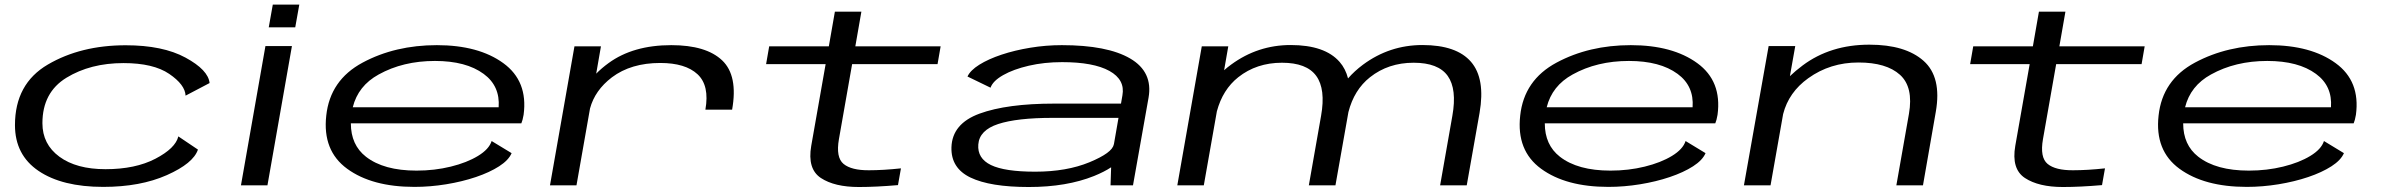

<svg xmlns="http://www.w3.org/2000/svg" viewBox="-20 -780 10020 808"><path d="M414.5 6.5Q241.5 6.5 142.2 -60.8Q43 -128 43 -253.5Q43 -427.5 181.5 -508.5Q320 -589.5 509 -589.5Q665 -589.5 760.8 -537.5Q856.5 -485.5 862 -430.5L761 -377.5Q759 -423.5 692.2 -469Q625.5 -514.5 499.5 -514.5Q360.5 -514.5 259.5 -452.8Q158.5 -391 158.5 -261.5Q158.5 -173 230 -120.5Q301.5 -68 424 -68Q549.5 -68 634 -112Q718.5 -156 730.5 -206L813 -150.5Q793.5 -92.5 682 -43Q570.5 6.5 414.5 6.5Z M994 0 1097 -586H1208.5L1105.5 0ZM1128 -760.5H1239.5L1222.5 -665H1111Z M1724 6.5Q1545.5 6.5 1441 -69.8Q1336.5 -146 1353 -293.5Q1369 -443 1506 -516.5Q1643 -590 1818.5 -590Q1994 -590 2098.2 -514.2Q2202.5 -438.5 2183.5 -297Q2179.5 -273.5 2174 -261H1456.5Q1456.5 -170 1520 -120.5Q1595 -62 1733 -62Q1809 -62 1877 -78.8Q1945 -95.5 1991.5 -123.8Q2038 -152 2049 -186.5L2133 -135.5Q2120.5 -106 2080.5 -80.2Q2040.5 -54.5 1982.8 -35Q1925 -15.5 1857.8 -4.5Q1790.5 6.5 1724 6.5ZM1464.5 -328.5H2078.5Q2085 -418 2015.5 -469Q1941.5 -523.5 1810.5 -523.5Q1676 -523.5 1573.5 -466.5Q1487 -419 1464.5 -328.5Z M2948.5 -318.5Q2966.5 -420 2915.5 -467.5Q2864.5 -515 2758.5 -515Q2635.5 -515 2555 -454.5Q2483.5 -400 2463 -323.5L2406 0H2294.5L2397.5 -585H2509L2489 -470Q2511.5 -493 2541 -514.5Q2644.5 -590 2805 -590Q2951.5 -590 3019 -526Q3086.5 -462 3061 -318.5Z M3594.5 7Q3492 7 3434.5 -31Q3377 -69 3394 -166.5L3454.5 -510H3204L3217 -585H3468L3493.5 -731H3605L3579.5 -585H3938.5L3925.5 -510H3566L3510.5 -194.5Q3497 -117.5 3530 -90.2Q3563 -63 3637 -63.5Q3696.5 -63.5 3771.5 -71.5L3759 -1Q3667 7 3594.5 7Z M4653.5 0 4656 -76Q4627.5 -57 4584.5 -39.5Q4469 7 4309.5 7Q4147 7 4064.2 -32.8Q3981.5 -72.5 3984 -160Q3987 -259.5 4102.2 -301.8Q4217.5 -344 4417 -344H4697.5L4703.5 -378.5Q4715.5 -444.5 4648.8 -481.5Q4582 -518.5 4449.5 -518.5Q4374.5 -518.5 4309.8 -503.5Q4245 -488.5 4201.8 -464Q4158.5 -439.5 4148.5 -411L4051.5 -458Q4063.5 -484 4101.5 -507.8Q4139.5 -531.5 4195 -550Q4250.5 -568.5 4316 -579.2Q4381.5 -590 4448.5 -590Q4640 -590 4736.2 -533.8Q4832.5 -477.5 4813.5 -369L4748 0ZM4667.5 -172 4687 -284H4410Q4259.5 -284 4180.5 -258Q4101.5 -232 4097 -172Q4092.5 -113.5 4150.2 -85.5Q4208 -57.5 4336.5 -57.5Q4468.5 -57.5 4564.8 -97.2Q4661 -137 4667 -172Z M4934.5 0 5037.5 -585H5149L5131.5 -484.5Q5145.5 -497 5161.5 -508.5Q5273.5 -590.5 5411.5 -590.5Q5555.5 -590.5 5617.5 -519.5Q5642.5 -491 5653 -450Q5680 -481 5715.5 -507.5Q5827.5 -590.5 5966 -590.5Q6109.5 -590.5 6170.5 -519.8Q6231.5 -449 6206.5 -305L6152.5 0H6040.5L6092 -292.5Q6112 -405 6072.5 -460.5Q6033 -516 5929 -516Q5822.5 -516 5745.5 -455Q5678.5 -402 5654.5 -308Q5654 -306.5 5654 -305L5600 0H5488L5539.5 -292.5Q5559.5 -405 5519.2 -460.5Q5479 -516 5375 -516Q5268 -516 5191 -455Q5125.5 -403 5101 -311.5L5046 0Z M6748.5 6.5Q6570 6.5 6465.5 -69.8Q6361 -146 6377.5 -293.5Q6393.5 -443 6530.5 -516.5Q6667.5 -590 6843 -590Q7018.5 -590 7122.8 -514.2Q7227 -438.5 7208 -297Q7204 -273.5 7198.5 -261H6481Q6481 -170 6544.5 -120.5Q6619.5 -62 6757.5 -62Q6833.5 -62 6901.5 -78.8Q6969.5 -95.5 7016 -123.8Q7062.5 -152 7073.5 -186.5L7157.5 -135.5Q7145 -106 7105 -80.2Q7065 -54.5 7007.2 -35Q6949.5 -15.5 6882.2 -4.5Q6815 6.5 6748.5 6.5ZM6489 -328.5H7103Q7109.5 -418 7040 -469Q6966 -523.5 6835 -523.5Q6700.5 -523.5 6598 -466.5Q6511.5 -419 6489 -328.5Z M7319 0 7423 -586H7535L7512.5 -459.5Q7536 -482 7566 -504.5Q7683 -592 7847 -592Q7998.5 -592 8075.2 -523.8Q8152 -455.5 8126.5 -309.5L8072.5 0H7960.5L8013.5 -301Q8033 -413.5 7975.8 -465.2Q7918.5 -517 7801 -517Q7682 -517 7590 -451Q7507.5 -392 7484 -300L7431 0Z M8661.5 7Q8559 7 8501.5 -31Q8444 -69 8461 -166.5L8521.5 -510H8271L8284 -585H8535L8560.5 -731H8672L8646.5 -585H9005.5L8992.5 -510H8633L8577.5 -194.5Q8564 -117.5 8597 -90.2Q8630 -63 8704 -63.5Q8763.5 -63.5 8838.5 -71.5L8826 -1Q8734 7 8661.5 7Z M9435 6.5Q9256.5 6.5 9152 -69.8Q9047.5 -146 9064 -293.5Q9080 -443 9217 -516.5Q9354 -590 9529.5 -590Q9705 -590 9809.2 -514.2Q9913.5 -438.5 9894.5 -297Q9890.5 -273.5 9885 -261H9167.5Q9167.5 -170 9231 -120.5Q9306 -62 9444 -62Q9520 -62 9588 -78.8Q9656 -95.5 9702.5 -123.8Q9749 -152 9760 -186.5L9844 -135.5Q9831.5 -106 9791.5 -80.2Q9751.5 -54.5 9693.8 -35Q9636 -15.5 9568.8 -4.5Q9501.5 6.5 9435 6.5ZM9175.5 -328.5H9789.5Q9796 -418 9726.5 -469Q9652.5 -523.5 9521.5 -523.5Q9387 -523.5 9284.5 -466.5Q9198 -419 9175.5 -328.5Z"/></svg>

Font: Anybody UltraExpanded Regular
Style: Italic
Weight: 400
Width: 9
Italic angle: -10°
Designer: Tyler Finck
Foundry: Etcetera Type Company
Version: Version 1.010; ttfautohint (v1.8.3) -l 8 -r 50 -G 200 -x 14 